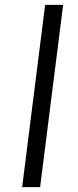

<svg xmlns="http://www.w3.org/2000/svg" viewBox="-20 -767 319 787"><path d="M70.8 0 165 -747.1H238.8L144.5 0Z"/></svg>

Font: HaufeMerriweatherSansLt
Style: Italic
Weight: 300
Designer: Eben Sorkin ( eben@eyebytes.com )
Foundry: Eben Sorkin
Version: Version 1.56